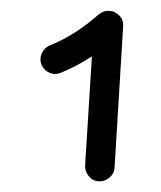

<svg xmlns="http://www.w3.org/2000/svg" viewBox="-20 -760 302 360"><path d="M165 -419.9Q153.8 -420.9 146.5 -429.7Q139.2 -438.5 139.6 -449.7L152.3 -654.3Q124 -635.7 92.8 -623Q82.5 -619.1 72.3 -623.8Q62 -628.4 57.6 -639.2Q53.7 -649.4 58.3 -659.9Q63 -670.4 73.2 -674.8Q99.1 -685.1 121.8 -700Q144.5 -714.8 165 -732.9Q173.8 -739.7 183.1 -739.7Q194.8 -739.7 203.4 -731.2Q211.9 -722.7 210.9 -710.9L194.8 -445.3Q194.3 -434.6 185.3 -427Q176.3 -419.4 165 -419.9Z"/></svg>

Font: Mikhak-FD SemiBold
Style: Regular
Weight: 600
Designer: Amin Abedi
Version: Version 3.2